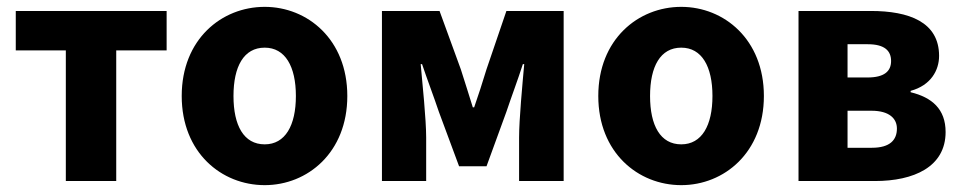

<svg xmlns="http://www.w3.org/2000/svg" viewBox="-20 -528 2812 560"><path d="M172 0H319V-381H466V-496H26V-381H172Z M752 12C877 12 993 -83 993 -248C993 -413 877 -508 752 -508C626 -508 510 -413 510 -248C510 -83 626 12 752 12ZM752 -107C691 -107 661 -162 661 -248C661 -334 691 -389 752 -389C812 -389 843 -334 843 -248C843 -162 812 -107 752 -107Z M1094 0H1223V-127C1223 -180 1212 -285 1207 -341H1211C1225 -299 1246 -244 1260 -202L1319 -43H1399L1457 -202C1471 -244 1491 -297 1505 -341H1509C1504 -285 1494 -180 1494 -127V0H1624V-496H1457L1399 -326C1387 -286 1375 -250 1363 -215H1359C1348 -250 1337 -286 1324 -326L1262 -496H1094Z M1967 12C2092 12 2208 -83 2208 -248C2208 -413 2092 -508 1967 -508C1841 -508 1725 -413 1725 -248C1725 -83 1841 12 1967 12ZM1967 -107C1906 -107 1876 -162 1876 -248C1876 -334 1906 -389 1967 -389C2027 -389 2058 -334 2058 -248C2058 -162 2027 -107 1967 -107Z M2309 0H2532C2645 0 2738 -41 2738 -143C2738 -210 2698 -244 2636 -259V-263C2695 -279 2719 -323 2719 -365C2719 -464 2631 -496 2520 -496H2309ZM2452 -302V-399H2511C2560 -399 2579 -380 2579 -350C2579 -320 2559 -302 2510 -302ZM2452 -97V-205H2522C2574 -205 2596 -182 2596 -153C2596 -120 2576 -97 2523 -97Z"/></svg>

Font: Giro Sans Regular
Style: Bold
Weight: 700
Designer: Paul D. Hunt
Foundry: Adobe Systems Incorporated
Version: Version 1.000;PS 1.0;hotconv 1.0.88;makeotf.lib2.5.647800